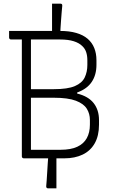

<svg xmlns="http://www.w3.org/2000/svg" viewBox="-20 -870 640 1055"><path d="M322 -837Q321 -825 319 -804Q317 -783 315.5 -759Q314 -735 312.5 -715Q311 -695 311 -684H266Q266 -690 266 -699.5Q266 -709 266 -719Q266 -729 266 -737.5Q266 -746 266 -752Q266 -758 266 -772Q266 -786 266 -803Q266 -820 266 -833.5Q266 -847 266 -850Q272 -850 277 -850Q282 -850 287 -850Q292 -850 296 -850Q300 -850 304 -850Q308 -850 312 -850Q317 -850 320 -847Q323 -844 322 -837ZM234 152Q235 143 236.5 121.5Q238 100 239.5 74Q241 48 242.5 25.5Q244 3 245 -8H290Q290 -2 290 11Q290 24 290 39Q290 54 290 66.5Q290 79 290 83Q290 87 290 99Q290 111 290 125Q290 139 290 150.5Q290 162 290 165Q285 165 280.5 165Q276 165 271.5 165Q267 165 262.5 165Q258 165 253.5 165Q249 165 244 165Q240 165 236.5 162Q233 159 234 152ZM334 0Q306 0 271.5 0Q237 0 203 0Q169 0 144 0Q119 0 111 0Q106 0 103 -3Q100 -6 100 -11Q100 -96 100 -178Q100 -260 100 -340.5Q100 -421 100 -503Q100 -585 100 -670H156L150 -657Q150 -607 150 -566Q150 -525 150 -475Q150 -421 150 -367.5Q150 -314 150 -261Q150 -208 150 -154.5Q150 -101 150 -47Q181 -47 206.5 -47Q232 -47 257.5 -47Q283 -47 313 -47Q369 -47 404.5 -63.5Q440 -80 457 -111Q474 -142 474 -185V-211Q474 -245 457 -272.5Q440 -300 397 -316.5Q354 -333 275 -333H132V-370H404V-356Q465 -341 494.5 -303.5Q524 -266 524 -210V-185Q524 -124 500.5 -82.5Q477 -41 434 -20.5Q391 0 334 0ZM30 -700Q100 -700 170 -700Q240 -700 310 -700Q361 -700 399 -689Q437 -678 461.5 -657Q486 -636 498 -606Q510 -576 510 -539V-514Q510 -459 484.5 -420.5Q459 -382 406 -362.5Q353 -343 270 -343Q237 -343 204.5 -343Q172 -343 139 -343L132 -338V-380Q168 -380 203.5 -380Q239 -380 275 -380Q352 -380 391.5 -397Q431 -414 445.5 -444.5Q460 -475 460 -513V-539Q460 -564 453.5 -583.5Q447 -603 432 -617Q415 -634 385 -643.5Q355 -653 310 -653Q265 -653 220.5 -653Q176 -653 131 -653Q86 -653 41 -653Q36 -653 33 -656Q30 -659 30 -664Q30 -673 30 -682Q30 -691 30 -700Z"/></svg>

Font: Recursive Sans Linear Light
Style: Regular
Weight: 300
Version: Version 1.085